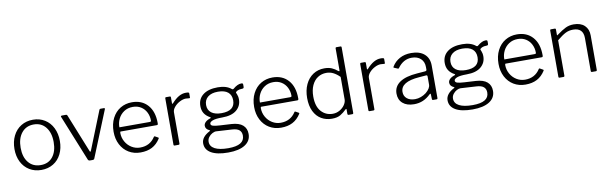

<svg xmlns="http://www.w3.org/2000/svg" viewBox="-54 -1319 6571 2072"><g transform="rotate(-10 3232.0 -283.5)"><path d="M50 -262Q50 -343 81.5 -406.5Q113 -470 170 -505Q227 -540 300 -540Q373 -540 429.5 -505Q486 -470 517 -407Q548 -344 548 -264Q548 -184 517 -121.5Q486 -59 429.5 -24.5Q373 10 299 10Q225 10 168.5 -24.5Q112 -59 81 -120.5Q50 -182 50 -262ZM480 -264Q480 -366 431.5 -427Q383 -488 300 -488Q216 -488 167 -427Q118 -366 118 -264Q118 -162 167 -102.5Q216 -43 301 -43Q385 -43 432.5 -102.5Q480 -162 480 -264Z M1086 -518 881 -13Q877 0 860 0H833Q816 0 810 -12L606 -517L605 -520Q605 -530 616 -530H662Q673 -530 676 -520L844 -102Q847 -92 851 -92Q855 -92 860 -103L1027 -521Q1030 -530 1040 -530H1077Q1083 -530 1085.5 -526.5Q1088 -523 1086 -518Z M1390 -43Q1498 -43 1554 -130Q1557 -135 1560 -135.5Q1563 -136 1567 -134L1601 -115Q1604 -113 1604.5 -110Q1605 -107 1602 -103Q1565 -45 1512 -17.5Q1459 10 1386 10Q1313 10 1256.5 -24Q1200 -58 1168 -119.5Q1136 -181 1136 -260Q1136 -345 1168.5 -408.5Q1201 -472 1257.5 -506Q1314 -540 1385 -540Q1494 -540 1557.5 -468.5Q1621 -397 1621 -271V-265Q1621 -258 1618.5 -254Q1616 -250 1607 -250H1212Q1205 -250 1205 -235Q1205 -184 1230 -139.5Q1255 -95 1297.5 -69Q1340 -43 1390 -43ZM1537 -297Q1547 -297 1550.5 -300Q1554 -303 1554 -311Q1554 -359 1533.5 -400Q1513 -441 1475 -465Q1437 -489 1386 -489Q1330 -489 1289 -461.5Q1248 -434 1226.5 -390Q1205 -346 1206 -297Z M1748 -12V-519Q1748 -530 1758 -530H1801Q1810 -530 1810 -520V-454Q1810 -449 1813 -448Q1816 -447 1820 -451Q1861 -497 1899 -518.5Q1937 -540 1976 -540Q1995 -540 2003.5 -537.5Q2012 -535 2012 -528V-482Q2012 -475 2004 -475Q1977 -478 1965 -478Q1935 -478 1899 -459.5Q1863 -441 1838.5 -412Q1814 -383 1814 -354V-12Q1814 0 1801 0H1760Q1748 0 1748 -12Z M2602 -520V-495Q2602 -486 2598 -481.5Q2594 -477 2584 -477Q2552 -477 2531 -467Q2518 -460 2513.5 -455Q2509 -450 2511 -444Q2513 -440 2518 -428Q2523 -416 2526 -401.5Q2529 -387 2529 -370Q2529 -299 2475.5 -254Q2422 -209 2318 -209Q2244 -209 2211.5 -196Q2179 -183 2179 -164Q2179 -147 2201.5 -139.5Q2224 -132 2278 -129L2403 -122Q2486 -117 2526.5 -81.5Q2567 -46 2567 15Q2567 91 2501.5 133Q2436 175 2317 175Q2195 175 2130.5 137.5Q2066 100 2066 31Q2066 -39 2158 -87Q2164 -90 2164 -92Q2164 -95 2158 -98Q2116 -116 2116 -153Q2116 -174 2134.5 -192.5Q2153 -211 2190 -223Q2195 -225 2195 -228Q2195 -232 2189 -235Q2147 -258 2126.5 -291Q2106 -324 2106 -370Q2106 -449 2164 -493.5Q2222 -538 2326 -538Q2420 -538 2473 -493Q2478 -489 2483 -489Q2489 -489 2493 -493Q2542 -535 2583 -535Q2594 -535 2598 -531.5Q2602 -528 2602 -520ZM2466 -371Q2466 -429 2429 -460Q2392 -491 2319 -491Q2248 -491 2208.5 -459Q2169 -427 2169 -371Q2169 -316 2208 -286Q2247 -256 2319 -256Q2466 -256 2466 -371ZM2227 -73Q2209 -74 2185 -61.5Q2161 -49 2144 -26.5Q2127 -4 2127 24Q2127 75 2178 102Q2229 129 2326 129Q2503 129 2503 22Q2503 -17 2478.5 -38.5Q2454 -60 2398 -63Z M2930 -43Q3038 -43 3094 -130Q3097 -135 3100 -135.5Q3103 -136 3107 -134L3141 -115Q3144 -113 3144.5 -110Q3145 -107 3142 -103Q3105 -45 3052 -17.5Q2999 10 2926 10Q2853 10 2796.5 -24Q2740 -58 2708 -119.5Q2676 -181 2676 -260Q2676 -345 2708.5 -408.5Q2741 -472 2797.5 -506Q2854 -540 2925 -540Q3034 -540 3097.5 -468.5Q3161 -397 3161 -271V-265Q3161 -258 3158.5 -254Q3156 -250 3147 -250H2752Q2745 -250 2745 -235Q2745 -184 2770 -139.5Q2795 -95 2837.5 -69Q2880 -43 2930 -43ZM3077 -297Q3087 -297 3090.5 -300Q3094 -303 3094 -311Q3094 -359 3073.5 -400Q3053 -441 3015 -465Q2977 -489 2926 -489Q2870 -489 2829 -461.5Q2788 -434 2766.5 -390Q2745 -346 2746 -297Z M3654 -13V-59Q3654 -68 3650 -68Q3647 -68 3642 -63Q3612 -33 3576.5 -11.5Q3541 10 3482 10Q3418 10 3366.5 -20Q3315 -50 3285.5 -110Q3256 -170 3256 -256Q3256 -340 3286 -404.5Q3316 -469 3370 -504.5Q3424 -540 3494 -540Q3541 -540 3574.5 -525.5Q3608 -511 3637 -486Q3645 -481 3647 -481Q3652 -481 3652 -493V-730Q3652 -742 3663 -742H3708Q3718 -742 3718 -731V-14Q3718 -6 3715 -3Q3712 0 3704 0H3667Q3654 0 3654 -13ZM3507 -488Q3454 -488 3412.5 -461Q3371 -434 3347.5 -382.5Q3324 -331 3324 -260Q3324 -152 3374 -96.5Q3424 -41 3500 -41Q3541 -41 3576 -61Q3611 -81 3631.5 -111.5Q3652 -142 3652 -171V-418Q3617 -453 3582 -470.5Q3547 -488 3507 -488Z M3884 -12V-519Q3884 -530 3894 -530H3937Q3946 -530 3946 -520V-454Q3946 -449 3949 -448Q3952 -447 3956 -451Q3997 -497 4035 -518.5Q4073 -540 4112 -540Q4131 -540 4139.5 -537.5Q4148 -535 4148 -528V-482Q4148 -475 4140 -475Q4113 -478 4101 -478Q4071 -478 4035 -459.5Q3999 -441 3974.5 -412Q3950 -383 3950 -354V-12Q3950 0 3937 0H3896Q3884 0 3884 -12Z M4383 10Q4304 10 4259 -29Q4214 -68 4214 -135Q4214 -213 4279.5 -258Q4345 -303 4471 -312L4560 -319Q4577 -321 4577 -334V-363Q4577 -421 4540.5 -455Q4504 -489 4442 -489Q4350 -489 4289 -404Q4286 -399 4283 -398Q4280 -397 4276 -399L4235 -416Q4231 -418 4231 -421Q4231 -425 4234 -429Q4265 -481 4319 -510.5Q4373 -540 4445 -540Q4538 -540 4589.5 -494.5Q4641 -449 4641 -368V-13Q4641 0 4629 0H4592Q4580 0 4580 -13L4578 -65Q4576 -72 4573 -72Q4570 -72 4565 -67Q4525 -28 4480.5 -9Q4436 10 4383 10ZM4562 -274 4487 -268Q4281 -253 4281 -142Q4281 -96 4314 -69Q4347 -42 4402 -42Q4435 -42 4467 -54Q4499 -66 4525 -86Q4577 -129 4577 -171V-259Q4577 -276 4562 -274Z M5280 -520V-495Q5280 -486 5276 -481.5Q5272 -477 5262 -477Q5230 -477 5209 -467Q5196 -460 5191.5 -455Q5187 -450 5189 -444Q5191 -440 5196 -428Q5201 -416 5204 -401.5Q5207 -387 5207 -370Q5207 -299 5153.5 -254Q5100 -209 4996 -209Q4922 -209 4889.5 -196Q4857 -183 4857 -164Q4857 -147 4879.5 -139.5Q4902 -132 4956 -129L5081 -122Q5164 -117 5204.5 -81.5Q5245 -46 5245 15Q5245 91 5179.5 133Q5114 175 4995 175Q4873 175 4808.5 137.5Q4744 100 4744 31Q4744 -39 4836 -87Q4842 -90 4842 -92Q4842 -95 4836 -98Q4794 -116 4794 -153Q4794 -174 4812.5 -192.5Q4831 -211 4868 -223Q4873 -225 4873 -228Q4873 -232 4867 -235Q4825 -258 4804.5 -291Q4784 -324 4784 -370Q4784 -449 4842 -493.5Q4900 -538 5004 -538Q5098 -538 5151 -493Q5156 -489 5161 -489Q5167 -489 5171 -493Q5220 -535 5261 -535Q5272 -535 5276 -531.5Q5280 -528 5280 -520ZM5144 -371Q5144 -429 5107 -460Q5070 -491 4997 -491Q4926 -491 4886.5 -459Q4847 -427 4847 -371Q4847 -316 4886 -286Q4925 -256 4997 -256Q5144 -256 5144 -371ZM4905 -73Q4887 -74 4863 -61.5Q4839 -49 4822 -26.5Q4805 -4 4805 24Q4805 75 4856 102Q4907 129 5004 129Q5181 129 5181 22Q5181 -17 5156.5 -38.5Q5132 -60 5076 -63Z M5608 -43Q5716 -43 5772 -130Q5775 -135 5778 -135.5Q5781 -136 5785 -134L5819 -115Q5822 -113 5822.5 -110Q5823 -107 5820 -103Q5783 -45 5730 -17.5Q5677 10 5604 10Q5531 10 5474.5 -24Q5418 -58 5386 -119.5Q5354 -181 5354 -260Q5354 -345 5386.5 -408.5Q5419 -472 5475.5 -506Q5532 -540 5603 -540Q5712 -540 5775.5 -468.5Q5839 -397 5839 -271V-265Q5839 -258 5836.5 -254Q5834 -250 5825 -250H5430Q5423 -250 5423 -235Q5423 -184 5448 -139.5Q5473 -95 5515.5 -69Q5558 -43 5608 -43ZM5755 -297Q5765 -297 5768.5 -300Q5772 -303 5772 -311Q5772 -359 5751.5 -400Q5731 -441 5693 -465Q5655 -489 5604 -489Q5548 -489 5507 -461.5Q5466 -434 5444.5 -390Q5423 -346 5424 -297Z M5966 -12V-519Q5966 -530 5976 -530H6019Q6029 -530 6029 -520V-461Q6029 -449 6038 -458Q6098 -502 6137.5 -521Q6177 -540 6226 -540Q6303 -540 6345 -499.5Q6387 -459 6387 -391V-13Q6387 0 6375 0H6333Q6321 0 6321 -12V-373Q6321 -485 6210 -485Q6164 -485 6126.5 -466Q6089 -447 6032 -400V-12Q6032 0 6019 0H5978Q5966 0 5966 -12Z"/></g></svg>

Font: Libre Franklin Light
Style: Regular
Weight: 300
Designer: Pablo Impallari, Rodrigo Fuenzalida
Foundry: Impallari Type
Version: Version 1.002; ttfautohint (v1.5)